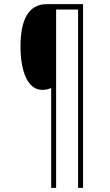

<svg xmlns="http://www.w3.org/2000/svg" viewBox="-20 -780 530 927"><path d="M381 127V-760H206C117 -760 79 -684 79 -555C79 -437 113 -346 184 -346C202 -346 212 -349 227 -355V127H251V-734H357V127Z"/></svg>

Font: Noto Sans Lao Condensed Thin
Style: Regular
Weight: 100
Width: 3
Designer: Monotype Design Team
Foundry: Monotype Imaging Inc.
Version: Version 2.003